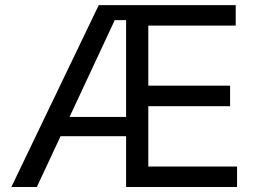

<svg xmlns="http://www.w3.org/2000/svg" viewBox="-20 -748 1034 768"><path d="M375 -727.5H922.9V-645.5H573.2V-405.3H900.4V-323.2H573.2V-82H928.2V0H484.4V-667.5H439L127.4 0H25.4ZM192.9 -280.3H527.8V-203.1H192.9Z"/></svg>

Font: Raveo Variable
Style: Regular
Weight: 400
Designer: Jakub Foglar, Rasmus Andersson (Inter)
Foundry: Jakubfoglar.com
Version: Version 1.000;Glyphs 3.2.3 (3260)